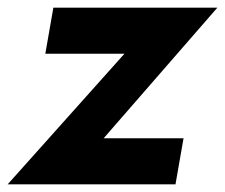

<svg xmlns="http://www.w3.org/2000/svg" viewBox="-36 -480 586 500"><path d="M288 -340 -16 0H421L442 -120H234L530 -460H103L82 -340Z"/></svg>

Font: Jost* 600 Semi Italic
Style: Italic
Weight: 600
Italic angle: -10°
Version: Version 3.200; ttfautohint (v0.97) -l 8 -r 50 -G 200 -x 14 -